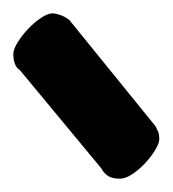

<svg xmlns="http://www.w3.org/2000/svg" viewBox="-45 -666 259 288"><path d="M-17 -563 -16 -561Q-25 -568 -25 -585Q-25 -592 -18.5 -602.5Q-12 -613 -2.5 -623Q7 -633 17 -639.5Q27 -646 34 -646Q37 -646 44 -644Q51 -642 59 -636L188 -477Q193 -468 193.5 -464Q194 -460 194 -458Q194 -451 187.5 -440.5Q181 -430 172 -420.5Q163 -411 153 -404.5Q143 -398 135 -398Q124 -398 118 -401.5Q112 -405 107 -413L109 -411Z"/></svg>

Font: Discipuli Britannica Bold
Style: Regular
Weight: 700
Designer: Peter Wiegel
Foundry: Peter Wiegel
Version: Version 0.001 2009